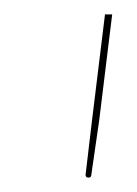

<svg xmlns="http://www.w3.org/2000/svg" viewBox="-20 -720 190 267"><path d="M103 -473Q99 -473 99 -477L108 -553L126 -700H136L118 -553L107 -477Q107 -475 106 -474Q105 -473 103 -473Z"/></svg>

Font: Aleo Thin
Style: Italic
Weight: 250
Italic angle: -7°
Designer: Alessio Laiso
Foundry: Alessio Laiso
Version: Version 2.001;gftools[0.9.29]